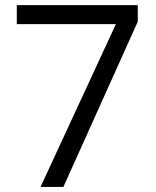

<svg xmlns="http://www.w3.org/2000/svg" viewBox="-20 -734 612 754"><path d="M139.2 0 435.1 -639.2H45.9V-713.9H521V-648.9L229 0Z"/></svg>

Font: f4_41667 
Style: Regular
Weight: 400
Foundry: Ascender Corporation
Version: Version 1.10